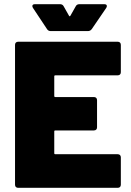

<svg xmlns="http://www.w3.org/2000/svg" viewBox="-20 -900 630 920"><path d="M544 -539H245Q240 -539 240 -534V-440Q240 -435 245 -435H430Q437 -435 441 -431Q445 -427 445 -420V-290Q445 -283 441 -279Q437 -275 430 -275H245Q240 -275 240 -270V-166Q240 -161 245 -161H544Q551 -161 555 -157Q559 -153 559 -146V-15Q559 -8 555 -4Q551 0 544 0H67Q60 0 56 -4Q52 -8 52 -15V-685Q52 -692 56 -696Q60 -700 67 -700H544Q551 -700 555 -696Q559 -692 559 -685V-554Q559 -547 555 -543Q551 -539 544 -539ZM135 -871Q135 -880 148 -880H267Q280 -880 285 -870L311 -824Q314 -820 317 -824L343 -870Q348 -880 361 -880H479Q492 -880 492 -871Q492 -867 489 -862L420 -761Q413 -751 401 -751H223Q211 -751 205 -761L138 -862Q135 -867 135 -871Z"/></svg>

Font: Barlow Black
Style: Regular
Weight: 900
Designer: Jeremy Tribby
Foundry: Tribby Type
Version: Version 1.422